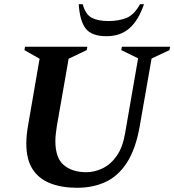

<svg xmlns="http://www.w3.org/2000/svg" viewBox="-20 -882 828 912"><path d="M346 10Q274 10 219.5 -11Q165 -32 135 -78Q105 -124 105 -201Q105 -220 107 -240.5Q109 -261 113 -284L168 -603L96 -644L99 -660H395L392 -644L306 -603L250 -283Q247 -264 245 -246Q243 -228 243 -212Q243 -131 283.5 -97.5Q324 -64 390 -64Q430 -64 468.5 -83Q507 -102 535 -142.5Q563 -183 574 -248L636 -605L556 -644L559 -660H788L785 -644L700 -604L644 -284Q625 -175 583.5 -110.5Q542 -46 482 -18Q422 10 346 10ZM486 -710Q415 -710 387 -746.5Q359 -783 354 -862H373Q386 -813 416 -797.5Q446 -782 495 -782Q543 -782 580 -796.5Q617 -811 645 -862H664Q637 -784 594 -747Q551 -710 486 -710Z"/></svg>

Font: Spectral SC
Style: Bold Italic
Weight: 700
Italic angle: -10°
Designer: Jean-Baptiste Levee
Foundry: Production Type
Version: Version 2.001